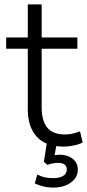

<svg xmlns="http://www.w3.org/2000/svg" viewBox="-20 -657 395 871"><path d="M269 8Q188 8 147 -36.5Q106 -81 106 -162V-436H8V-487H106V-637H169V-487H331V-436H169V-171Q169 -110 194 -78.5Q219 -47 276 -47Q295 -47 312 -51.5Q329 -56 343 -61L355 -11Q342 -3 317 2.5Q292 8 269 8ZM222 194Q198 194 175.5 188.5Q153 183 138 175L149 135Q168 144 183.5 147.5Q199 151 223 151Q250 151 266.5 141Q283 131 283 112Q283 98 273.5 90Q264 82 244 82Q234 82 222.5 83.5Q211 85 195 91L179 77L194 -18H239L226 58L205 53Q217 49 229 47Q241 45 251 45Q274 45 292.5 53Q311 61 322 76Q333 91 333 113Q333 137 318.5 155Q304 173 279.5 183.5Q255 194 222 194Z"/></svg>

Font: Nunito Sans 11pt Light
Style: Regular
Weight: 300
Version: Version 3.101;gftools[0.9.27]